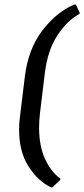

<svg xmlns="http://www.w3.org/2000/svg" viewBox="-20 -669 367 835"><path d="M302 -649H310L327 -613L325 -608Q272 -580 229.5 -515Q187 -450 175 -351L154 -178Q150 -147 150 -114Q150 -32 177 24.5Q204 81 242 107V113L208 146H202Q144 118 103.5 54Q63 -10 63 -106Q63 -136 67 -163L88 -336Q103 -456 163.5 -535.5Q224 -615 302 -649Z"/></svg>

Font: Alegreya Medium
Style: Italic
Weight: 500
Italic angle: -7°
Designer: Juan Pablo del Peral
Foundry: Huerta Tipografica
Version: Version 2.008; ttfautohint (v1.8)